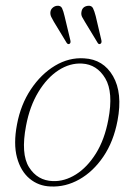

<svg xmlns="http://www.w3.org/2000/svg" viewBox="-20 -651 474 678"><path d="M277 -445Q345 -441.5 379.2 -382Q413.5 -322.5 395 -225Q381 -151 345 -98Q309 -45 260.2 -17.5Q211.5 10 158.5 7.5Q116 6 84.5 -20.2Q53 -46.5 40 -94.8Q27 -143 40 -211.5Q53 -281.5 89 -335.5Q125 -389.5 174.2 -419Q223.5 -448.5 277 -445ZM166.5 -11.5Q208 -10 248 -35Q288 -60 318.8 -109.2Q349.5 -158.5 362.5 -228.5Q381 -325 351.8 -374.2Q322.5 -423.5 270 -426.5Q227 -429 186.5 -402.8Q146 -376.5 115.5 -326.2Q85 -276 72 -207Q53 -107.5 82.5 -60.5Q112 -13.5 166.5 -11.5ZM208 -594 228.5 -508.5Q230.5 -500 226 -496.5Q220 -493 215.5 -499.5L170 -574.5Q165 -583 161 -591.2Q157 -599.5 158 -608.5Q159 -617.5 165.8 -623.5Q172.5 -629.5 181 -630.5Q194.5 -632 199.2 -621.8Q204 -611.5 208 -594ZM318 -594 338 -509Q340 -500 335 -496.5Q329 -493 325 -499.5L279.5 -574.5Q274 -583 270 -591Q266 -599 267.5 -608Q270 -628 290.5 -630.5Q303.5 -632 308.5 -621.8Q313.5 -611.5 318 -594Z"/></svg>

Font: Fraunces 72pt Soft Thin
Style: Italic
Weight: 100
Italic angle: -16°
Version: Version 1.000;[0bf87f6ff]